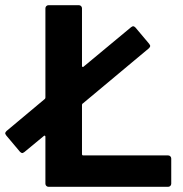

<svg xmlns="http://www.w3.org/2000/svg" viewBox="-39 -720 705 740"><path d="M282 -121H609Q614 -121 617.5 -117.5Q621 -114 621 -109V-12Q621 -7 617.5 -3.5Q614 0 609 0H148Q143 0 139.5 -3.5Q136 -7 136 -12V-193Q136 -196 134 -197Q132 -198 130 -196L55 -134Q49 -130 47 -130Q43 -130 38 -135L-15 -198Q-19 -204 -19 -206Q-19 -210 -14 -215L133 -338Q136 -340 136 -344V-688Q136 -693 139.5 -696.5Q143 -700 148 -700H265Q270 -700 273.5 -696.5Q277 -693 277 -688V-466Q277 -463 279 -462Q281 -461 283 -463L466 -615Q472 -619 474 -619Q478 -619 483 -614L536 -551Q540 -545 540 -543Q540 -539 535 -534L280 -321Q277 -320 277 -315V-126Q277 -121 282 -121Z"/></svg>

Font: UMi
Style: Bold
Weight: 700
Designer: Peter Middis
Foundry: We Are UMi
Version: Version 1.0